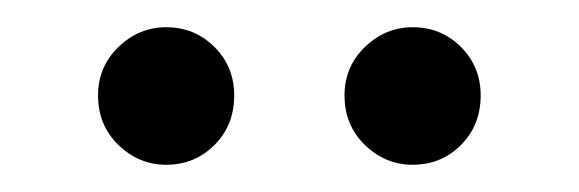

<svg xmlns="http://www.w3.org/2000/svg" viewBox="-20 -722 425 141"><path d="M102 -601Q82 -601 67 -615.5Q52 -630 52 -652Q52 -673 67 -687.5Q82 -702 102 -702Q123 -702 137.5 -687.5Q152 -673 152 -652Q152 -630 137.5 -615.5Q123 -601 102 -601ZM283 -601Q263 -601 248 -615.5Q233 -630 233 -652Q233 -673 248 -687.5Q263 -702 283 -702Q304 -702 318.5 -687.5Q333 -673 333 -652Q333 -630 318.5 -615.5Q304 -601 283 -601Z"/></svg>

Font: TikTok Sans 24pt Light
Style: Regular
Weight: 300
Version: Version 4.000